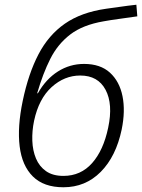

<svg xmlns="http://www.w3.org/2000/svg" viewBox="-20 -781 600 811"><path d="M248 10Q165 10 119 -35.5Q73 -81 63 -163Q53 -245 76 -355Q100 -470 142.5 -551.5Q185 -633 254 -681Q323 -729 428 -744Q452 -747 485.5 -752Q519 -757 556 -761L560 -712Q519 -706 482 -701Q445 -696 418 -691Q330 -676 277 -635.5Q224 -595 192.5 -532.5Q161 -470 137 -387H140Q174 -447 224.5 -479Q275 -511 335 -511Q404 -511 444.5 -474Q485 -437 497.5 -374.5Q510 -312 494 -234Q470 -120 405.5 -55Q341 10 248 10ZM248 -38Q321 -38 369 -92Q417 -146 437 -242Q458 -341 426 -401.5Q394 -462 319 -462Q252 -462 198 -413Q144 -364 124 -271Q115 -228 116.5 -186.5Q118 -145 132 -111.5Q146 -78 174.5 -58Q203 -38 248 -38Z"/></svg>

Font: Noto Sans Light
Style: Italic
Weight: 300
Italic angle: -12°
Designer: Monotype Design Team
Foundry: Monotype Imaging Inc.
Version: Version 2.013; ttfautohint (v1.8.4.7-5d5b)